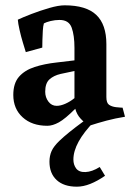

<svg xmlns="http://www.w3.org/2000/svg" viewBox="-20 -457 499 722"><path d="M193 -59Q208 -59 226 -67Q244 -75 260 -88V-190L208 -179Q182 -173 166 -158.5Q150 -144 150 -112Q150 -91 162 -75Q174 -59 193 -59ZM380 -291V-92Q380 -70 390 -63Q400 -56 416 -54Q424 -53 432.5 -52.5Q441 -52 441 -52L450 -18Q413 -12 381 -3.5Q349 5 315 16Q298 5 283.5 -10.5Q269 -26 263 -48Q225 -10 201.5 3Q178 16 158 16Q100 16 65 -16Q30 -48 30 -100Q30 -144 51.5 -168.5Q73 -193 110 -205Q147 -217 193 -222L260 -230V-277Q260 -324 249.5 -353Q239 -382 204 -382Q187 -382 170.5 -378Q154 -374 145 -369Q142 -359 141 -341.5Q140 -324 139.5 -306.5Q139 -289 139 -278L77 -261Q73 -274 66 -297Q59 -320 53.5 -344.5Q48 -369 47 -383Q66 -392 98.5 -404.5Q131 -417 165.5 -427Q200 -437 223 -437Q304 -437 342 -401Q380 -365 380 -291ZM256 143Q256 162 266 176Q277 191 301.5 190Q326 189 355 171L375 204Q346 224 319.5 234.5Q293 245 269 245Q220 245 193 220Q166 195 166 151Q166 129 174 111Q182 93 204 72Q233 44 293 0H334Q256 80 256 143Z"/></svg>

Font: Buenard
Style: Regular
Weight: 400
Version: Version 2.000